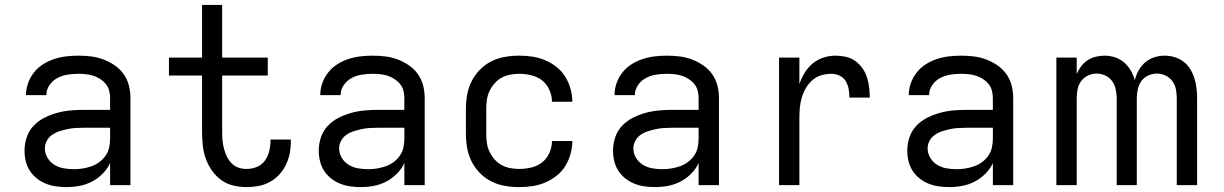

<svg xmlns="http://www.w3.org/2000/svg" viewBox="-20 -755 4990 783"><path d="M251 8Q230 8 208.5 5Q187 2 167 -6Q147 -14 130 -27.5Q113 -41 101.5 -59Q90 -77 85 -98Q80 -119 80 -141Q80 -169 89 -195.5Q98 -222 117 -242Q136 -262 160.5 -274.5Q185 -287 212 -294.5Q239 -302 266.5 -304.5Q294 -307 321 -307H429V-355Q429 -371 425 -386Q421 -401 411 -413Q401 -425 387.5 -433.5Q374 -442 359.5 -446.5Q345 -451 329.5 -452.5Q314 -454 299 -454Q277 -454 255 -450.5Q233 -447 213.5 -436.5Q194 -426 181.5 -407.5Q169 -389 169 -367Q169 -367 169 -367Q169 -367 169 -367H86Q86 -367 86 -367Q86 -367 86 -367Q86 -392 94.5 -416Q103 -440 118.5 -459.5Q134 -479 155 -492.5Q176 -506 200 -514Q224 -522 249 -525Q274 -528 299 -528Q325 -528 350.5 -525Q376 -522 400.5 -513Q425 -504 447 -489Q469 -474 484 -453Q499 -432 505.5 -406.5Q512 -381 512 -355V0H429V-90Q418 -66 398.5 -46.5Q379 -27 355 -14.5Q331 -2 304.5 3Q278 8 251 8ZM282 -65Q300 -65 318 -68Q336 -71 353 -77Q370 -83 385 -94Q400 -105 410.5 -120Q421 -135 425 -153Q429 -171 429 -189V-234H321Q305 -234 288 -233Q271 -232 255 -228.5Q239 -225 223 -220Q207 -215 193 -205.5Q179 -196 171 -181Q163 -166 163 -150Q163 -129 174 -111Q185 -93 202.5 -82.5Q220 -72 240.5 -68.5Q261 -65 282 -65Z M985 8Q958 8 931 1.5Q904 -5 882 -21Q860 -37 844 -60Q828 -83 819 -108.5Q810 -134 807 -161.5Q804 -189 804 -216V-447H669V-520H804V-735H886V-520H1072V-447H886V-216Q886 -199 887.5 -182Q889 -165 893.5 -148.5Q898 -132 905 -117Q912 -102 924 -89.5Q936 -77 952 -71.5Q968 -66 985 -66Q1007 -66 1027 -74Q1047 -82 1059.5 -99Q1072 -116 1077.5 -137Q1083 -158 1083 -179Q1083 -181 1083 -182.5Q1083 -184 1083 -186H1166Q1166 -183 1166 -180.5Q1166 -178 1166 -175Q1166 -151 1161 -127Q1156 -103 1145 -81Q1134 -59 1117.5 -41.5Q1101 -24 1079.5 -12.5Q1058 -1 1034 3.5Q1010 8 985 8Z M1451 8Q1430 8 1408.5 5Q1387 2 1367 -6Q1347 -14 1330 -27.5Q1313 -41 1301.5 -59Q1290 -77 1285 -98Q1280 -119 1280 -141Q1280 -169 1289 -195.5Q1298 -222 1317 -242Q1336 -262 1360.5 -274.5Q1385 -287 1412 -294.5Q1439 -302 1466.5 -304.5Q1494 -307 1521 -307H1629V-355Q1629 -371 1625 -386Q1621 -401 1611 -413Q1601 -425 1587.5 -433.5Q1574 -442 1559.5 -446.5Q1545 -451 1529.5 -452.5Q1514 -454 1499 -454Q1477 -454 1455 -450.5Q1433 -447 1413.5 -436.5Q1394 -426 1381.5 -407.5Q1369 -389 1369 -367Q1369 -367 1369 -367Q1369 -367 1369 -367H1286Q1286 -367 1286 -367Q1286 -367 1286 -367Q1286 -392 1294.5 -416Q1303 -440 1318.5 -459.5Q1334 -479 1355 -492.5Q1376 -506 1400 -514Q1424 -522 1449 -525Q1474 -528 1499 -528Q1525 -528 1550.5 -525Q1576 -522 1600.5 -513Q1625 -504 1647 -489Q1669 -474 1684 -453Q1699 -432 1705.5 -406.5Q1712 -381 1712 -355V0H1629V-90Q1618 -66 1598.5 -46.5Q1579 -27 1555 -14.5Q1531 -2 1504.5 3Q1478 8 1451 8ZM1482 -65Q1500 -65 1518 -68Q1536 -71 1553 -77Q1570 -83 1585 -94Q1600 -105 1610.5 -120Q1621 -135 1625 -153Q1629 -171 1629 -189V-234H1521Q1505 -234 1488 -233Q1471 -232 1455 -228.5Q1439 -225 1423 -220Q1407 -215 1393 -205.5Q1379 -196 1371 -181Q1363 -166 1363 -150Q1363 -129 1374 -111Q1385 -93 1402.5 -82.5Q1420 -72 1440.5 -68.5Q1461 -65 1482 -65Z M2098 8Q2068 8 2039 3Q2010 -2 1984 -15Q1958 -28 1937 -49.5Q1916 -71 1903 -97Q1890 -123 1885 -152Q1880 -181 1880 -210V-310Q1880 -339 1885 -368Q1890 -397 1903 -423Q1916 -449 1937 -470.5Q1958 -492 1984 -505Q2010 -518 2039 -523Q2068 -528 2098 -528Q2125 -528 2151.5 -524Q2178 -520 2203 -509.5Q2228 -499 2249.5 -482Q2271 -465 2285 -442.5Q2299 -420 2306.5 -393.5Q2314 -367 2314 -340Q2314 -340 2314 -340Q2314 -340 2314 -340H2231Q2231 -340 2231 -340Q2231 -340 2231 -340Q2231 -365 2220.5 -388.5Q2210 -412 2191 -427Q2172 -442 2147 -448Q2122 -454 2098 -454Q2079 -454 2060.5 -450.5Q2042 -447 2025.5 -438Q2009 -429 1996.5 -414.5Q1984 -400 1976 -383Q1968 -366 1965.5 -347.5Q1963 -329 1963 -310V-210Q1963 -191 1965.5 -172.5Q1968 -154 1976 -137Q1984 -120 1996.5 -105.5Q2009 -91 2025.5 -82Q2042 -73 2060.5 -69.5Q2079 -66 2098 -66Q2122 -66 2147 -72Q2172 -78 2191 -93Q2210 -108 2220.5 -131.5Q2231 -155 2231 -180Q2231 -180 2231 -180Q2231 -180 2231 -180H2314Q2314 -180 2314 -180Q2314 -180 2314 -180Q2314 -153 2306.5 -126.5Q2299 -100 2285 -77.5Q2271 -55 2249.5 -38Q2228 -21 2203 -10.5Q2178 0 2151.5 4Q2125 8 2098 8Z M2651 8Q2630 8 2608.5 5Q2587 2 2567 -6Q2547 -14 2530 -27.5Q2513 -41 2501.5 -59Q2490 -77 2485 -98Q2480 -119 2480 -141Q2480 -169 2489 -195.5Q2498 -222 2517 -242Q2536 -262 2560.5 -274.5Q2585 -287 2612 -294.5Q2639 -302 2666.5 -304.5Q2694 -307 2721 -307H2829V-355Q2829 -371 2825 -386Q2821 -401 2811 -413Q2801 -425 2787.5 -433.5Q2774 -442 2759.5 -446.5Q2745 -451 2729.5 -452.5Q2714 -454 2699 -454Q2677 -454 2655 -450.5Q2633 -447 2613.5 -436.5Q2594 -426 2581.5 -407.5Q2569 -389 2569 -367Q2569 -367 2569 -367Q2569 -367 2569 -367H2486Q2486 -367 2486 -367Q2486 -367 2486 -367Q2486 -392 2494.5 -416Q2503 -440 2518.5 -459.5Q2534 -479 2555 -492.5Q2576 -506 2600 -514Q2624 -522 2649 -525Q2674 -528 2699 -528Q2725 -528 2750.5 -525Q2776 -522 2800.5 -513Q2825 -504 2847 -489Q2869 -474 2884 -453Q2899 -432 2905.5 -406.5Q2912 -381 2912 -355V0H2829V-90Q2818 -66 2798.5 -46.5Q2779 -27 2755 -14.5Q2731 -2 2704.5 3Q2678 8 2651 8ZM2682 -65Q2700 -65 2718 -68Q2736 -71 2753 -77Q2770 -83 2785 -94Q2800 -105 2810.5 -120Q2821 -135 2825 -153Q2829 -171 2829 -189V-234H2721Q2705 -234 2688 -233Q2671 -232 2655 -228.5Q2639 -225 2623 -220Q2607 -215 2593 -205.5Q2579 -196 2571 -181Q2563 -166 2563 -150Q2563 -129 2574 -111Q2585 -93 2602.5 -82.5Q2620 -72 2640.5 -68.5Q2661 -65 2682 -65Z M3157 0V-520H3240V-412Q3248 -436 3261.5 -458Q3275 -480 3294 -496Q3313 -512 3337.5 -520Q3362 -528 3387 -528Q3408 -528 3429 -523.5Q3450 -519 3467 -507Q3484 -495 3496.5 -477.5Q3509 -460 3515.5 -440Q3522 -420 3524.5 -399Q3527 -378 3527 -357H3444Q3444 -374 3441 -391.5Q3438 -409 3429 -424Q3420 -439 3404 -446.5Q3388 -454 3370 -454Q3349 -454 3329 -448Q3309 -442 3293 -428Q3277 -414 3266.5 -396Q3256 -378 3250 -358Q3244 -338 3242 -317Q3240 -296 3240 -276V0Z M3851 8Q3830 8 3808.5 5Q3787 2 3767 -6Q3747 -14 3730 -27.5Q3713 -41 3701.5 -59Q3690 -77 3685 -98Q3680 -119 3680 -141Q3680 -169 3689 -195.5Q3698 -222 3717 -242Q3736 -262 3760.5 -274.5Q3785 -287 3812 -294.5Q3839 -302 3866.5 -304.5Q3894 -307 3921 -307H4029V-355Q4029 -371 4025 -386Q4021 -401 4011 -413Q4001 -425 3987.5 -433.5Q3974 -442 3959.5 -446.5Q3945 -451 3929.5 -452.5Q3914 -454 3899 -454Q3877 -454 3855 -450.5Q3833 -447 3813.5 -436.5Q3794 -426 3781.5 -407.5Q3769 -389 3769 -367Q3769 -367 3769 -367Q3769 -367 3769 -367H3686Q3686 -367 3686 -367Q3686 -367 3686 -367Q3686 -392 3694.5 -416Q3703 -440 3718.5 -459.5Q3734 -479 3755 -492.5Q3776 -506 3800 -514Q3824 -522 3849 -525Q3874 -528 3899 -528Q3925 -528 3950.5 -525Q3976 -522 4000.5 -513Q4025 -504 4047 -489Q4069 -474 4084 -453Q4099 -432 4105.5 -406.5Q4112 -381 4112 -355V0H4029V-90Q4018 -66 3998.5 -46.5Q3979 -27 3955 -14.5Q3931 -2 3904.5 3Q3878 8 3851 8ZM3882 -65Q3900 -65 3918 -68Q3936 -71 3953 -77Q3970 -83 3985 -94Q4000 -105 4010.5 -120Q4021 -135 4025 -153Q4029 -171 4029 -189V-234H3921Q3905 -234 3888 -233Q3871 -232 3855 -228.5Q3839 -225 3823 -220Q3807 -215 3793 -205.5Q3779 -196 3771 -181Q3763 -166 3763 -150Q3763 -129 3774 -111Q3785 -93 3802.5 -82.5Q3820 -72 3840.5 -68.5Q3861 -65 3882 -65Z M4288 0V-520H4371V-453Q4378 -470 4389 -484.5Q4400 -499 4415 -509Q4430 -519 4448 -523.5Q4466 -528 4484 -528Q4506 -528 4526.5 -521.5Q4547 -515 4563.5 -501Q4580 -487 4591 -468Q4602 -449 4608 -428Q4613 -449 4623.5 -468Q4634 -487 4650.5 -501Q4667 -515 4687.5 -521.5Q4708 -528 4730 -528Q4750 -528 4770 -522Q4790 -516 4806.5 -503.5Q4823 -491 4834 -473Q4845 -455 4851 -435.5Q4857 -416 4859.5 -395.5Q4862 -375 4862 -354V0H4779V-354Q4779 -373 4775.5 -391Q4772 -409 4761 -424Q4750 -439 4733 -447Q4716 -455 4698 -455Q4680 -455 4662.5 -447Q4645 -439 4634.5 -424Q4624 -409 4620 -391Q4616 -373 4616 -354V0H4534V-354Q4534 -373 4530 -391Q4526 -409 4515.5 -424Q4505 -439 4487.5 -447Q4470 -455 4452 -455Q4434 -455 4417 -447Q4400 -439 4389 -424Q4378 -409 4374.5 -391Q4371 -373 4371 -354V0Z"/></svg>

Font: Zed Sans Extended
Style: Regular
Weight: 400
Width: 7
Designer: Belleve Invis
Foundry: Belleve Invis
Version: Version 1.0.0; ttfautohint (v1.8.4)